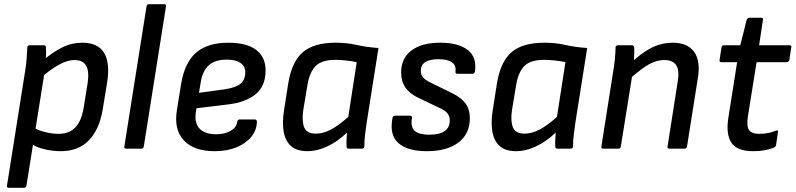

<svg xmlns="http://www.w3.org/2000/svg" viewBox="-20 -703 3763 908"><path d="M267 12Q228 12 187.5 2Q147 -8 125 -25L134 -102Q159 -87 193 -78.5Q227 -70 256 -70Q308 -70 337 -101Q366 -132 376 -196L394 -307Q403 -365 387.5 -392Q372 -419 332 -419Q299 -419 259 -397Q219 -375 166 -330L177 -412Q230 -457 274.5 -479Q319 -501 369 -501Q442 -501 471.5 -454.5Q501 -408 487 -315L466 -187Q450 -90 400 -39Q350 12 267 12ZM22 185Q11 185 13 175L100 -374Q104 -399 106 -426.5Q108 -454 109 -477Q109 -489 122 -489H187Q197 -489 197 -479Q198 -471 198 -458.5Q198 -446 197.5 -433.5Q197 -421 195 -415L191 -363L105 175Q103 185 94 185Z M577 0Q566 0 568 -10L673 -673Q675 -683 684 -683H756Q767 -683 765 -673L660 -10Q659 -6 656.5 -3Q654 0 649 0Z M995 12Q897 12 849 -39.5Q801 -91 817 -185L837 -309Q854 -408 908 -454.5Q962 -501 1060 -501Q1147 -501 1191.5 -467Q1236 -433 1236 -370Q1236 -296 1189 -257.5Q1142 -219 1058 -209L909 -191L906 -170Q899 -120 924.5 -94Q950 -68 1003 -68Q1043 -68 1070.5 -84Q1098 -100 1102 -127Q1104 -138 1113 -138H1185Q1195 -138 1195 -127Q1194 -87 1168 -55.5Q1142 -24 1097.5 -6Q1053 12 995 12ZM921 -264 1045 -281Q1096 -289 1118 -307.5Q1140 -326 1140 -362Q1140 -390 1117 -405.5Q1094 -421 1052 -421Q996 -421 966.5 -393.5Q937 -366 929 -312Z M1435 12Q1383 12 1356 -12.5Q1329 -37 1321.5 -80.5Q1314 -124 1323 -180L1343 -308Q1360 -412 1412.5 -456.5Q1465 -501 1567 -501Q1621 -501 1666.5 -490.5Q1712 -480 1770 -476L1714 -123Q1710 -95 1706.5 -66.5Q1703 -38 1703 -10Q1703 0 1691 0H1629Q1619 0 1619 -10Q1618 -26 1619 -43Q1620 -60 1621 -76Q1576 -33 1527.5 -10.5Q1479 12 1435 12ZM1474 -71Q1507 -71 1542.5 -89Q1578 -107 1627 -150L1667 -409Q1645 -414 1616.5 -417Q1588 -420 1566 -420Q1502 -420 1473 -391Q1444 -362 1434 -301L1414 -181Q1407 -131 1418.5 -101Q1430 -71 1474 -71Z M1998 12Q1908 12 1864.5 -26Q1821 -64 1836 -144Q1838 -156 1849 -156H1919Q1930 -156 1928 -144Q1921 -101 1942 -83.5Q1963 -66 2009 -66Q2107 -66 2107 -133Q2107 -153 2097 -166Q2087 -179 2062 -191L1959 -240Q1917 -260 1897 -289.5Q1877 -319 1877 -360Q1877 -427 1925.5 -464Q1974 -501 2062 -501Q2147 -501 2191.5 -467Q2236 -433 2226 -365Q2224 -354 2215 -354H2143Q2133 -354 2134 -365Q2138 -394 2117 -408.5Q2096 -423 2054 -423Q1970 -423 1970 -368Q1970 -349 1981.5 -336Q1993 -323 2021 -310L2119 -262Q2162 -241 2182 -213Q2202 -185 2202 -144Q2202 -70 2148 -29Q2094 12 1998 12Z M2422 12Q2370 12 2343 -12.5Q2316 -37 2308.5 -80.5Q2301 -124 2310 -180L2330 -308Q2347 -412 2399.5 -456.5Q2452 -501 2554 -501Q2608 -501 2653.5 -490.5Q2699 -480 2757 -476L2701 -123Q2697 -95 2693.5 -66.5Q2690 -38 2690 -10Q2690 0 2678 0H2616Q2606 0 2606 -10Q2605 -26 2606 -43Q2607 -60 2608 -76Q2563 -33 2514.5 -10.5Q2466 12 2422 12ZM2461 -71Q2494 -71 2529.5 -89Q2565 -107 2614 -150L2654 -409Q2632 -414 2603.5 -417Q2575 -420 2553 -420Q2489 -420 2460 -391Q2431 -362 2421 -301L2401 -181Q2394 -131 2405.5 -101Q2417 -71 2461 -71Z M3145 0Q3135 0 3137 -10L3186 -324Q3201 -419 3122 -419Q3097 -419 3072 -409.5Q3047 -400 3017.5 -378.5Q2988 -357 2948 -322L2960 -401Q3009 -450 3058 -475.5Q3107 -501 3162 -501Q3231 -501 3262.5 -458Q3294 -415 3280 -332L3229 -10Q3227 0 3218 0ZM2833 0Q2822 0 2824 -10L2880 -366Q2885 -393 2888 -426Q2891 -459 2891 -478Q2891 -489 2904 -489H2968Q2978 -489 2979 -479Q2980 -470 2979.5 -453.5Q2979 -437 2978 -419.5Q2977 -402 2975 -388L2973 -366L2916 -10Q2915 -6 2912.5 -3Q2910 0 2905 0Z M3542 12Q3464 12 3438 -29.5Q3412 -71 3425 -149L3466 -409H3391Q3381 -409 3383 -419L3392 -479Q3394 -489 3404 -489H3481L3511 -609Q3515 -619 3524 -619H3580Q3591 -619 3588 -609L3570 -489H3713Q3725 -489 3722 -479L3713 -419Q3710 -409 3701 -409H3558L3517 -153Q3510 -107 3522 -88.5Q3534 -70 3572 -70Q3592 -70 3612.5 -74Q3633 -78 3649 -85Q3662 -90 3659 -78L3650 -16Q3648 -9 3640 -5Q3621 3 3596.5 7.5Q3572 12 3542 12Z"/></svg>

Font: Sofia Sans Medium
Style: Italic
Weight: 500
Italic angle: -9°
Version: Version 4.101